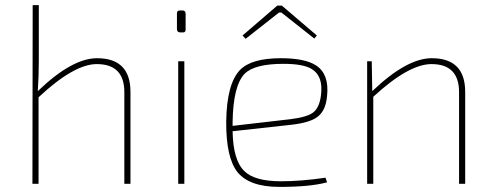

<svg xmlns="http://www.w3.org/2000/svg" viewBox="-20 -720 1918 752"><path d="M132 -484Q132 -420 128 -363Q262 -492 360 -492Q491 -492 491 -360V0H467V-359Q467 -469 359 -469Q270 -469 131 -339V0H107L108 -700H132Z M695 -679Q707 -679 707 -666V-604Q707 -593 697 -593H687Q673 -593 673 -606V-668Q673 -679 685 -679ZM678 0V-480H702V0Z M930 -581 1066 -698H1084L1221 -581L1211 -569L1082 -671H1073L942 -568ZM1261 -6Q1197 12 1074 12Q957 12 910 -46Q865 -103 866 -244Q868 -392 920 -446Q965 -492 1080 -492Q1176 -492 1219 -463Q1270 -429 1261 -344Q1256 -286 1223 -262Q1193 -239 1118 -231L891 -206Q893 -92 937 -50Q977 -10 1081 -10Q1159 -10 1255 -24ZM1116 -253Q1182 -261 1206 -279Q1231 -298 1237 -346Q1247 -421 1202 -449Q1169 -470 1090 -470Q977 -470 938 -431Q893 -384 891 -241V-227Z M1438 -363Q1573 -492 1671 -492Q1802 -492 1802 -360V0H1778V-359Q1778 -469 1670 -469Q1581 -469 1442 -341V0H1418V-480H1436Z"/></svg>

Font: Taylor Sans Thin
Style: Regular
Weight: 100
Italic angle: -8°
Designer: Natanael Gama
Version: Version 1.001 September 8, 2015